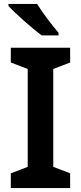

<svg xmlns="http://www.w3.org/2000/svg" viewBox="-20 -957 412 977"><path d="M169 -937H23V-927C56 -890 143 -813 192 -777H278V-790C246 -827 196 -892 169 -937ZM337 0V-75L251 -108V-606L337 -639V-714H35V-639L121 -606V-108L35 -75V0Z"/></svg>

Font: Noto Sans Thaana SemiBold
Style: Regular
Weight: 600
Designer: David Williams
Foundry: Google Inc.
Version: Version 3.001